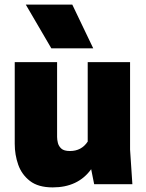

<svg xmlns="http://www.w3.org/2000/svg" viewBox="-20 -800 635 834"><path d="M209 14Q146 14 110 -14Q74 -42 59 -85Q44 -128 44 -175V-530H228V-205Q228 -193 231.5 -179Q235 -165 246.5 -154.5Q258 -144 284 -144Q334 -144 361 -185V-530H545V-150L555 0H389L376 -65Q319 14 209 14ZM385 -590H203L92 -780H294Z"/></svg>

Font: Tanohe Sans Black
Style: Regular
Weight: 900
Designer: Village Type and Design LLC & Cristiano Sobral
Foundry: Cooper Hewitt Smithsonian Design Museum
Version: Version 1.00;March 11, 2020;FontCreator 12.0.0.2522 64-bit; 